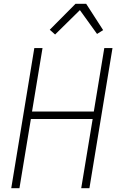

<svg xmlns="http://www.w3.org/2000/svg" viewBox="-20 -987 640 1007"><path d="M39 0 160 -735H203L148 -402H472L527 -735H570L449 0H406L466 -363H142L82 0ZM269 -806 241 -831 376 -967H432L521 -829L489 -809L399 -934Z"/></svg>

Font: Iosevka XLt Ex Obl
Style: Regular
Weight: 200
Width: 7
Italic angle: -9°
Monospace: yes
Designer: Belleve Invis
Foundry: Belleve Invis
Version: Version 32.5.0; ttfautohint (v1.8.4)